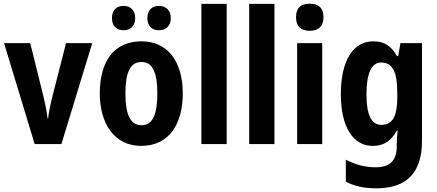

<svg xmlns="http://www.w3.org/2000/svg" viewBox="-20 -781 2368 1041"><path d="M168 0H313L480 -547H338L260 -242C252 -205 243 -167 241 -138H238C234 -175 226 -214 218 -248L144 -547H2Z M587 -683C587 -639 613 -617 650 -617C687 -617 713 -640 713 -683C713 -726 687 -749 650 -749C613 -749 587 -727 587 -683ZM779 -683C779 -640 804 -617 842 -617C879 -617 906 -640 906 -683C906 -726 879 -749 842 -749C805 -749 779 -727 779 -683ZM971 -274C971 -456 882 -557 748 -557C595 -557 521 -445 521 -274C521 -112 600 10 745 10C901 10 971 -114 971 -274ZM660 -274C660 -388 686 -445 747 -445C808 -445 833 -387 833 -274C833 -161 808 -102 747 -102C686 -102 660 -162 660 -274Z M1209 0V-760H1072V0Z M1468 0V-760H1331V0Z M1660 -761C1612 -761 1585 -739 1585 -687C1585 -637 1613 -614 1660 -614C1705 -614 1734 -637 1734 -687C1734 -738 1707 -761 1660 -761ZM1727 -547H1591V0H1727Z M2004 -557C1895 -557 1828 -453 1828 -271C1828 -93 1894 10 2001 10C2062 10 2101 -18 2131 -72H2136C2133 -48 2131 -17 2131 4V15C2131 93 2090 126 2017 126C1960 126 1911 113 1855 85V204C1903 229 1955 240 2021 240C2192 240 2268 148 2268 -18V-547H2151L2139 -477H2132C2101 -533 2062 -557 2004 -557ZM2046 -442C2109 -442 2134 -392 2134 -278V-252C2134 -151 2108 -104 2048 -104C1994 -104 1967 -157 1967 -269C1967 -383 1994 -442 2046 -442Z"/></svg>

Font: Noto Sans Lao Looped Condensed
Style: Bold
Weight: 700
Width: 3
Designer: Mark Frömberg, Ben Mitchell
Foundry: The Fontpad Ltd
Version: Version 1.002